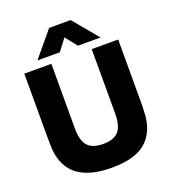

<svg xmlns="http://www.w3.org/2000/svg" viewBox="-168 -1070 1074 1207"><g transform="rotate(-20 369.5 -466.5)"><path d="M684 -316Q684 -264 681 -225Q672 -110 599 -48Q526 14 372 14Q76 14 58 -225Q56 -264 56 -316V-730H237V-296Q237 -217 268.5 -181Q300 -145 372 -145Q445 -145 476 -181.5Q507 -218 507 -296V-730H684ZM162 -780 301 -947H445L584 -780H433L371 -858L312 -780Z"/></g></svg>

Font: Nacelle Heavy
Style: Regular
Weight: 800
Designer: Sora Sagano
Foundry: Sora Sagano
Version: Version 1.000;FEAKit 1.0